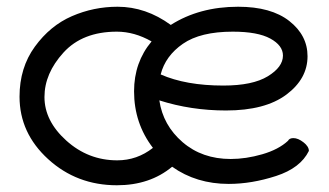

<svg xmlns="http://www.w3.org/2000/svg" viewBox="-20 -535 976 570"><path d="M38 -248Q38 -334 83.5 -396.5Q129 -459 193.5 -487Q258 -515 329 -515Q413 -515 487 -461Q572 -515 687 -515Q785 -515 839 -472.5Q893 -430 893 -368Q893 -301 830 -254Q767 -207 651 -207Q547 -207 453 -237Q464 -163 522 -113Q580 -63 665 -63Q710 -63 758.5 -77Q807 -91 835 -117Q839 -125 851 -125Q865 -125 881 -112.5Q897 -100 897 -87Q872 -36 799.5 -12.5Q727 11 659 11Q563 11 491 -40Q425 15 327 15Q208 15 123 -62.5Q38 -140 38 -248ZM112 -247Q112 -176 177 -117.5Q242 -59 328 -59Q387 -59 434 -96Q378 -169 378 -264Q378 -350 430 -412Q379 -441 327 -441Q225 -441 168.5 -379Q112 -317 112 -247ZM457 -314Q532 -281 643 -281Q730 -281 775 -308.5Q820 -336 820 -370Q820 -400 782.5 -420.5Q745 -441 671 -441Q575 -441 523 -405Q471 -369 457 -314Z"/></svg>

Font: Happy Monkey
Style: Regular
Weight: 400
Version: Version 1.001